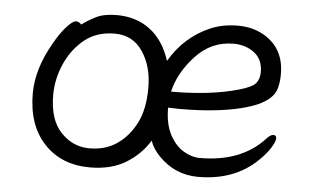

<svg xmlns="http://www.w3.org/2000/svg" viewBox="-42 -548 1032 628"><g transform="rotate(5 474.0 -234.0)"><path d="M133 -208Q133 -126 172.5 -85Q212 -44 265.5 -44Q319 -44 357 -70.5Q395 -97 418 -142.5Q441 -188 441 -258Q441 -328 408.5 -376.5Q376 -425 316.5 -425Q257 -425 217 -392.5Q177 -360 155 -310Q133 -260 133 -208ZM516 -252Q645 -252 736 -278Q779 -290 791 -304Q803 -318 803 -341Q803 -383 774.5 -404.5Q746 -426 706 -426Q633 -426 581.5 -370Q530 -314 516 -252ZM549 -198 511 -199Q511 -145 529.5 -110.5Q548 -76 575 -60Q602 -44 628 -44Q764 -44 839 -125Q852 -140 862 -140Q872 -140 872 -129.5Q872 -119 857.5 -96Q843 -73 813 -46Q740 18 628 18Q552 18 498 -38Q475 -62 467 -87Q439 -41 391 -11.5Q343 18 273 18Q179 18 122.5 -42.5Q66 -103 66 -207Q66 -287 116 -374Q136 -410 156 -432Q176 -454 186.5 -454Q197 -454 204 -445Q224 -460 250 -473Q276 -486 318 -486Q382 -486 427.5 -451.5Q473 -417 494 -351Q542 -433 626 -469Q666 -486 715.5 -486Q765 -486 802 -464Q869 -425 869 -340Q869 -311 862 -290Q841 -226 675 -205Q619 -198 549 -198Z"/></g></svg>

Font: LXGW WenKai Lite
Style: Regular
Weight: 400
Designer: LXGW / Fontworks Inc.
Foundry: LXGW / Fontworks Inc.
Version: Version 1.511; March 25, 2025